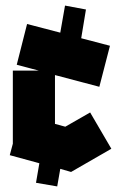

<svg xmlns="http://www.w3.org/2000/svg" viewBox="-20 -605 434 688"><path d="M185 63 109 50 121 -20 15 -49 26 -90V-352H119L40 -373L77 -519L196 -488L213 -585L288 -571L271 -468L374 -441L336 -294L177 -336V-161L214 -151L303 -202L379 -72L235 11H234L196 0Z"/></svg>

Font: Blaka Ink
Style: Regular
Weight: 400
Designer: Mohamed Gaber
Foundry: Kief Type Foundry
Version: Version 1.003; ttfautohint (v1.8.4.7-5d5b)